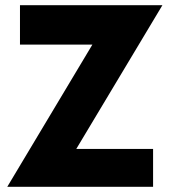

<svg xmlns="http://www.w3.org/2000/svg" viewBox="-20 -720 660 740"><path d="M57 -548V-700H606L274 -146H570V0H8L336 -548Z"/></svg>

Font: renner_700bold
Style: Bold
Weight: 700
Version: Version 003.000 ; ttfautohint (v0.97) -l 8 -r 50 -G 200 -x 1